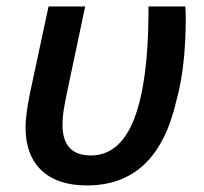

<svg xmlns="http://www.w3.org/2000/svg" viewBox="-20 -561 627 591"><path d="M58.6 -169.4Q58.6 -205.6 71.8 -272L129.4 -541H242.2L185.1 -271Q177.7 -233.9 175 -215.6Q172.4 -197.3 172.4 -176.8Q172.4 -82.5 259.8 -82.5Q349.1 -82.5 393.1 -195.3Q435.5 -305.7 437 -515.1V-541H550.3Q551.8 -522.9 551.8 -507.8Q551.8 -355 522.9 -251Q492.7 -119.6 424.1 -54.9Q355.5 9.8 247.6 9.8Q156.2 9.8 107.4 -36.9Q58.6 -83.5 58.6 -169.4Z"/></svg>

Font: Viking Open Sans Light
Style: Bold Italic
Weight: 600
Italic angle: -12°
Foundry: Ascender Corporation
Version: Version 2.000